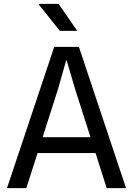

<svg xmlns="http://www.w3.org/2000/svg" viewBox="-20 -968 684 988"><path d="M16 0 259 -727H386L628.5 0H529L459.5 -218.5L513.5 -180.5H142.5L179.5 -262H487.5L458 -223.5L366 -511L323 -657.5H320.5L279 -511L115.5 0ZM288 -809 177 -948H281.5L377.5 -809Z"/></svg>

Font: Spline Sans
Style: Regular
Weight: 400
Designer: Eben Sorkin, Mirko Velimirovic
Foundry: Sorkin Type
Version: Version 1.001